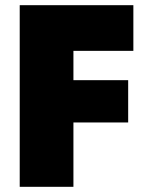

<svg xmlns="http://www.w3.org/2000/svg" viewBox="-20 -720 576 740"><path d="M56 0H263V-248H474V-411H263V-524H494V-700H56Z"/></svg>

Font: Fixel Text Black
Style: Regular
Weight: 900
Width: 4
Designer: AlfaBravo + MacPaw
Foundry: Kyrylo Tkachov, Marchela Mozhyna, Serhii Makarenko, Maria Weinstein, Zakhar Kryvoshyya
Version: Version 1.211